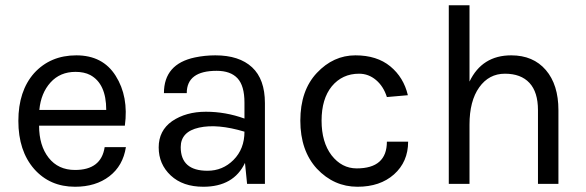

<svg xmlns="http://www.w3.org/2000/svg" viewBox="-20 -701 2234 732"><path d="M266 -53Q366 -53 379 -140H460Q449 -69 397 -29Q345 11 266 11Q170 11 110 -57Q50 -126 50 -240Q50 -354 110 -422Q172 -490 271 -490Q372 -490 421 -412Q471 -333 456 -222H129Q129 -146 165.5 -99.5Q202 -53 266 -53ZM324 -415Q301 -427 268 -427Q209 -427 172.5 -386.5Q136 -346 130 -282H385Q385 -382 324 -415Z M912 -249V-310Q912 -374 885.5 -402.5Q859 -431 806 -431Q692 -431 692 -346H605Q605 -457 723 -482Q761 -490 801 -490Q892 -490 941 -444.5Q990 -399 990 -308V0H922L914 -80Q871 11 755 11Q677 11 631 -32Q585 -75 585 -139Q585 -203 636 -239Q689 -275 765 -275Q840 -275 912 -249ZM912 -199Q809 -230 739 -214.5Q669 -199 669 -140Q669 -50 771 -50Q829 -50 870 -91Q912 -133 912 -199Z M1535 -338 1455 -331Q1442 -372 1413.5 -396Q1385 -420 1349 -420Q1285 -420 1245 -372Q1206 -324 1206 -241Q1206 -159 1244 -109Q1283 -59 1340 -59Q1455 -59 1455 -161H1536Q1536 -84 1482 -36Q1429 11 1343 11Q1253 11 1188 -58Q1125 -127 1125 -241Q1125 -356 1188 -423Q1251 -490 1335 -490Q1417 -490 1468 -448Q1519 -406 1535 -338Z M1691 -681H1770V-390Q1818 -490 1929 -490Q2013 -490 2061 -434Q2109 -378 2109 -281V0H2031V-281Q2031 -350 1998.5 -385Q1966 -420 1905 -420Q1844 -420 1807 -368Q1770 -316 1770 -226V0H1691Z"/></svg>

Font: Karla Neue
Style: Regular
Weight: 400
Designer: Jonathan Pinhorn
Foundry: PYRS Fontlab Ltd. / Made with FontLab
Version: Version 1.000;PS 001.001;hotconv 1.0.56